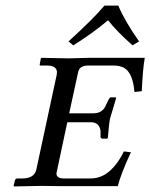

<svg xmlns="http://www.w3.org/2000/svg" viewBox="-20 -670 541 691"><path d="M405.8 -649.9Q428.2 -595.7 480.5 -521L457 -506.8Q397 -560.1 369.1 -597.2Q314.9 -551.3 243.7 -506.8L226.6 -521Q315.4 -601.6 356 -649.9ZM501 -461.9Q494.1 -424.3 490.2 -341.8L463.9 -338.9Q458 -409.7 424.8 -426.8Q410.2 -433.6 392.1 -434.1H293.9Q265.6 -432.6 261.2 -410.2L229 -262.2H315.9Q346.2 -262.2 358.9 -286.6Q360.4 -290 361.8 -293L372.1 -314Q375 -319.3 378.9 -319.8H396Q397.9 -318.4 397.9 -316.9Q377 -247.6 376 -243.2Q372.1 -224.1 368.2 -173.8L365.2 -170.9H348.1Q342.8 -172.4 341.8 -176.8V-199.2Q337.4 -228.5 310.1 -230H222.2L184.1 -50.8Q184.1 -49.8 183.6 -47.4Q183.1 -44.9 183.1 -43.9Q185.1 -28.3 208 -27.8H306.2Q369.1 -27.8 413.6 -102.5Q419.9 -112.8 425.8 -125L451.2 -122.1Q416 -46.9 403.8 0H202.1L129.9 -1L30.8 1L28.8 -1L34.2 -22.9Q38.1 -27.3 41 -27.8H64Q104 -29.3 110.8 -60.1L184.1 -400.9Q185.1 -405.8 185.1 -411.1Q183.1 -433.6 150.9 -434.1H127Q123.5 -434.1 122.6 -435.5Q122.6 -437 123 -438L127 -460L128.9 -461.9L228 -460L300.8 -461.9Z"/></svg>

Font: Linux Libertine Capitals O
Style: Bold Italic Samll Caps
Weight: 400
Italic angle: -12°
Designer: Philipp H. Poll
Foundry: Philipp H. Poll
Version: Version 5.0.4